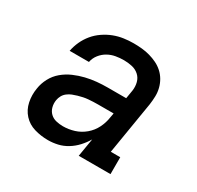

<svg xmlns="http://www.w3.org/2000/svg" viewBox="-124 -679 847 827"><g transform="rotate(30 300.0 -265.0)"><path d="M206 8Q171 8 138.5 -1.5Q106 -11 84 -35Q62 -59 55 -92.5Q48 -126 54 -161Q58 -188 71.5 -213.5Q85 -239 107 -257.5Q129 -276 155.5 -287.5Q182 -299 209 -305.5Q236 -312 263 -314.5Q290 -317 317 -317H408L415 -359Q418 -380 413 -399.5Q408 -419 393.5 -432Q379 -445 359 -449.5Q339 -454 318 -454Q298 -454 278 -450.5Q258 -447 240 -437Q222 -427 208.5 -410Q195 -393 191 -372H95Q100 -397 110.5 -420Q121 -443 137.5 -463Q154 -483 176 -498Q198 -513 221.5 -522Q245 -531 269.5 -534.5Q294 -538 318 -538Q339 -538 359.5 -536Q380 -534 399.5 -528.5Q419 -523 436.5 -514.5Q454 -506 468.5 -493Q483 -480 493 -463Q503 -446 508 -426.5Q513 -407 512.5 -386.5Q512 -366 509 -345L466 -84H513V0H355L370 -90Q357 -68 339.5 -49Q322 -30 300 -16.5Q278 -3 254 2.5Q230 8 206 8ZM232 -76Q260 -76 287.5 -84.5Q315 -93 337.5 -112Q360 -131 373 -157Q386 -183 390 -211L394 -233H317Q305 -233 293 -232.5Q281 -232 269 -231Q257 -230 245 -227.5Q233 -225 221 -221.5Q209 -218 197.5 -213.5Q186 -209 175.5 -201Q165 -193 159 -182Q153 -171 151 -159Q148 -141 152.5 -124Q157 -107 169 -95.5Q181 -84 198 -80Q215 -76 232 -76Z"/></g></svg>

Font: Iosevka Curly Slab MdExObl
Style: Regular
Weight: 500
Width: 7
Italic angle: -9°
Monospace: yes
Designer: Belleve Invis
Foundry: Belleve Invis
Version: Version 11.1.0; ttfautohint (v1.8.3)